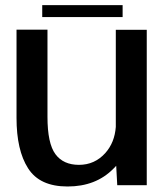

<svg xmlns="http://www.w3.org/2000/svg" viewBox="-20 -706 642 732"><path d="M427 0H539.5V-592.5H421.5V-222C418.5 -182.5 405.5 -149.5 381.5 -122.5C354.5 -92.5 321 -77.5 281 -77.5C241.5 -77.5 211.5 -91 191.5 -118C171 -145.5 161 -193 161 -261V-593H43V-256.5C43 -174.5 57.5 -110.5 87 -64.5C116.5 -18 166.5 5 237.5 5C309.5 5 367.5 -17.5 412 -62.5C416 -66 419.5 -70 423 -74ZM141 -641H447.5V-686.5H141Z"/></svg>

Font: Anybody Medium
Style: Regular
Weight: 500
Designer: Tyler Finck
Foundry: Etcetera Type Company
Version: Version 1.110